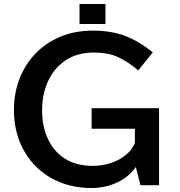

<svg xmlns="http://www.w3.org/2000/svg" viewBox="-20 -899 900 962"><path d="M378.4 -778.8V-878.9H508.3V-778.8ZM776.9 28.8H683.6L660.6 -62Q623.5 -10.3 564.7 16.4Q505.9 43 439 43Q351.6 43 280 13.9Q208.5 -15.1 157 -67.9Q105.5 -120.6 77.6 -191.9Q49.8 -263.2 49.8 -347.7Q49.8 -432.6 78.1 -505.1Q106.4 -577.6 158.7 -631.6Q210.9 -685.5 283.7 -715.6Q356.4 -745.6 445.8 -745.6Q536.1 -745.6 605.7 -719.5Q675.3 -693.4 745.6 -636.7L672.9 -546.4Q618.2 -592.3 569.1 -614Q520 -635.7 450.2 -635.7Q367.7 -635.7 309.8 -597.4Q252 -559.1 221.4 -493.4Q190.9 -427.7 190.9 -345.7Q190.9 -266.1 220 -203.1Q249 -140.1 305.4 -104Q361.8 -67.9 444.3 -67.9Q488.8 -67.9 531.5 -81.1Q574.2 -94.2 607.2 -119.9Q640.1 -145.5 655.8 -182.1V-253.9H439V-356.9H776.9Z"/></svg>

Font: BIZ UDPGothic
Style: Bold
Weight: 700
Designer: TypeBank Co., Ltd.
Foundry: Morisawa Inc.
Version: Version 1.051